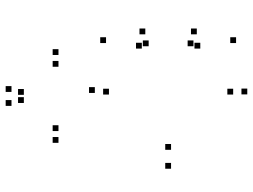

<svg xmlns="http://www.w3.org/2000/svg" viewBox="-125 -723 870 660"><g transform="rotate(-90 310.0 -393.0)"><path d="M512 -16.5V-36.5H492V-16.5ZM542 -151.5V-171.5H522V-151.5ZM501 -163V-183H481V-163ZM493 -139.5V-159.5H473V-139.5ZM335 -26.5V-46.5H315V-26.5ZM145 -240V-260H125V-240ZM335 -453.5V-473.5H315V-453.5ZM493 -340.5V-360.5H473V-340.5ZM501 -317V-337H481V-317ZM542 -328.5V-348.5H522V-328.5ZM512 -463.5V-483.5H492V-463.5ZM340.5 -502V-522H320.5V-502ZM80 -240V-260H60V-240ZM335.5 22V2H315.5V22ZM209.5 -627V-647H189.5V-627ZM334 -746V-766H314V-746ZM306 -746V-766H286V-746ZM430.5 -627V-647H410.5V-627ZM471 -627V-647H451V-627ZM344 -788.5V-808.5H324V-788.5ZM296 -788.5V-808.5H276V-788.5ZM169 -627V-647H149V-627Z"/></g></svg>

Font: Monaspace Xenon Dots Var
Style: Regular
Weight: 400
Designer: Riley Cran and the Lettermatic Team
Version: Version 1.100 (Monaspace Xenon Dots)